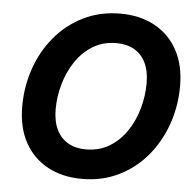

<svg xmlns="http://www.w3.org/2000/svg" viewBox="-53 -791 869 855"><g transform="rotate(5 381.5 -364.0)"><path d="M343.8 10.3Q256.8 10.3 190.9 -25.1Q125 -60.5 88.1 -127.4Q51.3 -194.3 51.3 -288.6Q51.3 -377.4 79.3 -458.3Q107.4 -539.1 160.2 -602.1Q212.9 -665 286.9 -701.4Q360.8 -737.8 451.7 -737.8Q538.6 -737.8 604.2 -702.4Q669.9 -667 706.8 -600.3Q743.7 -533.7 743.7 -439Q743.7 -349.6 715.3 -268.8Q687 -188 634.3 -125Q581.5 -62 507.8 -25.9Q434.1 10.3 343.8 10.3ZM349.6 -122.1Q409.7 -122.1 455.3 -149.9Q501 -177.7 532 -224.1Q563 -270.5 578.6 -326.4Q594.2 -382.3 594.2 -438.5Q594.2 -493.2 576.2 -530.3Q558.1 -567.4 524.7 -586.4Q491.2 -605.5 445.3 -605.5Q385.7 -605.5 340.1 -577.6Q294.4 -549.8 263.4 -503.4Q232.4 -457 216.6 -401.1Q200.7 -345.2 200.7 -289.1Q200.7 -234.9 219 -197.5Q237.3 -160.2 270.8 -141.1Q304.2 -122.1 349.6 -122.1Z"/></g></svg>

Font: Inter 20pt
Style: Bold Italic
Weight: 700
Italic angle: -9.3988°
Version: Version 4.001;git-66647c0bb